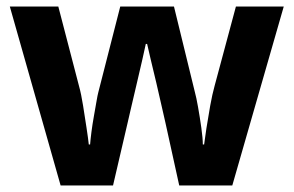

<svg xmlns="http://www.w3.org/2000/svg" viewBox="-20 -566 896 586"><path d="M485 -191Q481 -208 473.5 -241.5Q466 -275 457 -313.5Q448 -352 440 -384.5Q432 -417 429 -432H425Q422 -417 414.5 -384.5Q407 -352 398 -313.5Q389 -275 381 -241Q373 -207 369 -189L325 0H165L10 -546H158L221 -304Q228 -279 233.5 -244Q239 -209 244 -176.5Q249 -144 251 -125H255Q256 -139 259 -162.5Q262 -186 266.5 -211Q271 -236 274.5 -256.5Q278 -277 280 -284L347 -546H511L575 -284Q579 -270 584.5 -239Q590 -208 594.5 -176Q599 -144 599 -125H603Q605 -142 610 -174.5Q615 -207 621.5 -243Q628 -279 635 -304L700 -546H846L689 0H527Z"/></svg>

Font: RS Noto Sans
Style: Bold
Weight: 700
Designer: Monotype Design Team
Foundry: Monotype Imaging Inc.
Version: Version 3.10